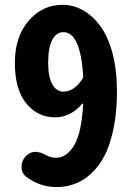

<svg xmlns="http://www.w3.org/2000/svg" viewBox="-20 -756 540 788"><path d="M240.2 -379.9Q284.2 -379.9 318.4 -432.6Q322.3 -438.5 321.3 -446.3Q309.6 -624 240.2 -624Q210.9 -624 194.3 -592.3Q177.7 -560.5 177.7 -498Q177.7 -439.5 194.8 -409.7Q211.9 -379.9 240.2 -379.9ZM87.9 -30.3Q68.4 -44.9 68.4 -71.3Q68.4 -95.7 85 -114.3L87.9 -117.2Q104.5 -132.8 125 -132.8Q145.5 -132.8 167 -120.1Q188.5 -108.4 210 -108.4Q253.9 -108.4 284.7 -160.6Q315.4 -212.9 321.3 -329.1Q321.3 -330.1 319.8 -331.1Q318.4 -332 317.4 -330.1Q269.5 -274.4 206.1 -274.4Q134.8 -274.4 87.9 -331.5Q41 -388.7 41 -498Q41 -605.5 97.7 -670.9Q154.3 -736.3 236.3 -736.3Q280.3 -736.3 319.8 -714.4Q359.4 -692.4 391.1 -649.9Q422.9 -607.4 441.4 -538.6Q460 -469.7 460 -381.8Q460 -281.2 440.4 -204.1Q420.9 -127 386.7 -80.6Q352.5 -34.2 308.6 -11.2Q264.6 11.7 211.9 11.7Q143.6 11.7 87.9 -30.3Z"/></svg>

Font: Gen Jyuu Gothic Monospace Bold
Style: Bold
Weight: 700
Designer: [Source Han Sans]
Ryoko NISHIZUKA  (kana & ideographs); Paul D. Hunt (Latin, Greek & Cyrillic); Wenlong ZHANG  (bopomofo
Version: Version 1.002.20150607